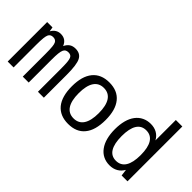

<svg xmlns="http://www.w3.org/2000/svg" viewBox="-37 -1313 1881 1881"><g transform="rotate(45 903.0 -373.0)"><path d="M134.8 0V-313Q134.8 -373 138.7 -409.2Q142.1 -439 149.4 -455.6Q162.6 -484.9 198.7 -484.9Q234.9 -484.9 248 -457.5Q255.4 -442.4 258.3 -414.6Q262.2 -379.4 262.2 -313V0H344.2V-313Q344.2 -373.5 347.7 -404.8Q351.6 -438.5 359.4 -455.1Q366.7 -470.7 379.2 -477.8Q391.6 -484.9 410.6 -484.9Q430.2 -484.9 441.7 -477.8Q453.1 -470.7 459 -457Q465.8 -442.4 469.2 -408.7Q472.2 -373.5 472.2 -313V0H554.2V-316.9Q554.2 -459 527.3 -509.3Q501 -560.1 434.1 -560.1Q397.9 -560.1 372.6 -543.5Q347.2 -526.9 330.1 -491.2Q315.9 -526.4 291.3 -543.2Q266.6 -560.1 230.5 -560.1Q199.7 -560.1 175.3 -544.7Q150.9 -529.3 134.8 -500L127 -546.9H53.2V0Z M1077.1 -59.1Q1137.2 -131.3 1137.2 -273.9Q1137.2 -412.6 1077.1 -486.3Q1017.6 -560.1 902.8 -560.1Q789.1 -560.1 729 -486.3Q668.9 -412.6 668.9 -273.4Q668.9 -133.3 729 -59.1Q790 14.2 902.8 14.2Q1018.1 14.2 1077.1 -59.1ZM764.2 -272.9Q764.2 -377 799.3 -430.4Q834.5 -483.9 902.8 -483.9Q971.7 -483.9 1006.8 -430.4Q1042 -377 1042 -272.9Q1042 -168.9 1006.8 -115.5Q971.7 -62 902.8 -62Q834.5 -62 799.3 -115.5Q764.2 -168.9 764.2 -272.9Z M1563.5 -7.3Q1582.5 -18.1 1596.7 -33.2Q1610.8 -48.3 1623 -68.8L1631.8 0H1712.9V-759.8H1623V-477.1Q1601.6 -517.6 1564.2 -538.8Q1526.9 -560.1 1477.1 -560.1Q1429.2 -560.1 1389.4 -541Q1349.6 -522 1320.8 -484.4Q1292.5 -446.8 1278.3 -393.6Q1264.2 -340.3 1264.2 -274.4Q1264.2 -208.5 1278.3 -154.8Q1292.5 -101.1 1320.8 -63Q1347.7 -25.9 1387.2 -5.9Q1426.8 14.2 1477.1 14.2Q1525.9 14.2 1563.5 -7.3ZM1392.1 -115.2Q1358.9 -168.9 1358.9 -272.9Q1358.9 -377.4 1391.8 -430.7Q1424.8 -483.9 1490.2 -483.9Q1555.7 -483.9 1589.4 -430.7Q1623 -377.4 1623 -272.9Q1623 -168.9 1589.4 -115.5Q1555.7 -62 1489.7 -62Q1424.8 -62 1392.1 -115.2Z"/></g></svg>

Font: Hack Dev
Style: Regular
Weight: 400
Designer: Christopher Simpkins
Foundry: Christopher Simpkins
Version: Version 2.0315